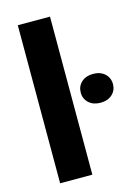

<svg xmlns="http://www.w3.org/2000/svg" viewBox="-115 -815 639 880"><g transform="rotate(-15 205.0 -375.0)"><path d="M211.4 -750V0H58.6V-750ZM257.3 -376.5Q257.3 -406.7 278.3 -426Q299.3 -445.3 333.5 -445.3Q368.2 -445.3 389.2 -426Q410.2 -406.7 410.2 -376.5Q410.2 -347.2 389.2 -327.9Q368.2 -308.6 333.5 -308.6Q299.3 -308.6 278.3 -327.9Q257.3 -347.2 257.3 -376.5Z"/></g></svg>

Font: Vazirmatn UI ExtraBold
Style: Regular
Weight: 800
Designer: Saber Rastikerdar
Foundry: Saber Rastikerdar
Version: Version 33.003